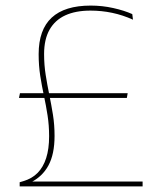

<svg xmlns="http://www.w3.org/2000/svg" viewBox="-20 -668 572 688"><path d="M434.5 -317H48L51.5 -334H437.5ZM89 -14 84 -17.5H491V0H50.5V-15L64 -19Q94.5 -28 114.8 -48.5Q135 -69 145.5 -101.8Q156 -134.5 156 -180Q156 -218.5 150.5 -254Q145 -289.5 137.5 -324.5Q130 -359.5 124.2 -396.2Q118.5 -433 118.5 -474Q118.5 -561.5 165.2 -604.8Q212 -648 305 -648Q346.5 -648 385.8 -639.2Q425 -630.5 454 -617.5L456.5 -597.5Q420 -614 382 -622Q344 -630 304 -630Q251 -630 214 -613Q177 -596 157.5 -561.5Q138 -527 138 -474.5Q138 -435 143.8 -399Q149.5 -363 156.8 -327.8Q164 -292.5 169.8 -256.5Q175.5 -220.5 175.5 -181Q175.5 -115.5 153.5 -75Q131.5 -34.5 89 -14Z"/></svg>

Font: Anek Kannada Medium Thin
Style: Regular
Weight: 250
Version: Version 1.003